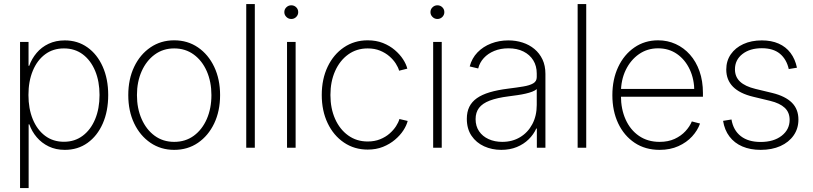

<svg xmlns="http://www.w3.org/2000/svg" viewBox="-20 -748 4115 972"><path d="M81.5 204.1V-535.6H124.5V-415H127.9Q140.6 -450.7 165.3 -480Q189.9 -509.3 226.1 -526.4Q262.2 -543.5 308.1 -543.5Q373 -543.5 422.6 -508.3Q472.2 -473.1 500 -410.6Q527.8 -348.1 527.8 -267.1Q527.8 -185.1 500.2 -122.6Q472.7 -60.1 423.3 -24.7Q374 10.7 308.1 10.7Q262.7 10.7 226.8 -6.6Q190.9 -23.9 166 -53.2Q141.1 -82.5 128.4 -118.7H125V204.1ZM303.7 -30.3Q358.4 -30.3 398.9 -60.8Q439.5 -91.3 461.7 -144.8Q483.9 -198.2 483.9 -267.1Q483.9 -335.9 461.7 -389.2Q439.5 -442.4 399.2 -472.7Q358.9 -502.9 303.7 -502.9Q248.5 -502.9 208.3 -472.9Q168 -442.9 146 -389.6Q124 -336.4 124 -267.1Q124 -197.8 146 -144.3Q168 -90.8 208.3 -60.5Q248.5 -30.3 303.7 -30.3Z M861.8 10.7Q794.4 10.7 741.7 -25.1Q689 -61 659.2 -123.5Q629.4 -186 629.4 -266.6Q629.4 -347.2 659.2 -409.7Q689 -472.2 741.7 -508.1Q794.4 -543.9 861.8 -543.9Q929.7 -543.9 982.2 -508.1Q1034.7 -472.2 1064.5 -409.4Q1094.2 -346.7 1094.2 -266.6Q1094.2 -186 1064.5 -123.5Q1034.7 -61 982.4 -25.1Q930.2 10.7 861.8 10.7ZM861.8 -29.8Q918.9 -29.8 961.2 -60.8Q1003.4 -91.8 1026.9 -145.5Q1050.3 -199.2 1050.3 -266.6Q1050.3 -333.5 1026.9 -387.2Q1003.4 -440.9 960.9 -471.9Q918.5 -502.9 861.8 -502.9Q805.7 -502.9 763.2 -471.7Q720.7 -440.4 697 -387Q673.3 -333.5 673.3 -266.6Q673.3 -199.2 697 -145.5Q720.7 -91.8 762.9 -60.8Q805.2 -29.8 861.8 -29.8Z M1270 -727.5V0H1226.6V-727.5Z M1433.1 0V-535.6H1476.6V0ZM1454.6 -651.9Q1440.4 -651.9 1429.9 -662.1Q1419.4 -672.4 1419.4 -686.5Q1419.4 -701.2 1429.9 -711.2Q1440.4 -721.2 1454.6 -721.2Q1469.2 -721.2 1479.5 -711.2Q1489.7 -701.2 1489.7 -686.5Q1489.7 -672.4 1479.5 -662.1Q1469.2 -651.9 1454.6 -651.9Z M1841.3 9.3Q1773.9 9.3 1721.2 -26.4Q1668.5 -62 1638.7 -124.5Q1608.9 -187 1608.9 -267.1Q1608.9 -347.7 1638.7 -410.2Q1668.5 -472.7 1721.2 -508.3Q1773.9 -543.9 1841.3 -543.9Q1884.3 -543.9 1918.7 -530.3Q1953.1 -516.6 1978.8 -494.6Q2004.4 -472.7 2020.5 -447.8Q2036.6 -422.9 2042 -400.4L2000.5 -390.1Q1996.1 -406.7 1983.6 -426.3Q1971.2 -445.8 1951.2 -463.1Q1931.2 -480.5 1903.8 -491.7Q1876.5 -502.9 1841.3 -502.9Q1785.2 -502.9 1742.7 -472.2Q1700.2 -441.4 1676.5 -388.2Q1652.8 -335 1652.8 -267.1Q1652.8 -199.2 1676.5 -146Q1700.2 -92.8 1742.7 -62.3Q1785.2 -31.7 1841.3 -31.7Q1876.5 -31.7 1904.3 -43Q1932.1 -54.2 1952.1 -71.8Q1972.2 -89.4 1984.9 -109.1Q1997.6 -128.9 2002 -145.5L2043.9 -135.7Q2038.1 -112.8 2022 -87.9Q2005.9 -63 1979.7 -40.8Q1953.6 -18.6 1918.9 -4.6Q1884.3 9.3 1841.3 9.3Z M2172.9 0V-535.6H2216.3V0ZM2194.3 -651.9Q2180.2 -651.9 2169.7 -662.1Q2159.2 -672.4 2159.2 -686.5Q2159.2 -701.2 2169.7 -711.2Q2180.2 -721.2 2194.3 -721.2Q2209 -721.2 2219.2 -711.2Q2229.5 -701.2 2229.5 -686.5Q2229.5 -672.4 2219.2 -662.1Q2209 -651.9 2194.3 -651.9Z M2517.6 10.7Q2470.7 10.7 2430.9 -7.3Q2391.1 -25.4 2367.2 -60.5Q2343.3 -95.7 2343.3 -146.5Q2343.3 -181.6 2356 -207.3Q2368.7 -232.9 2394.3 -251Q2419.9 -269 2459.2 -280.8Q2498.5 -292.5 2552.7 -299.3Q2596.2 -304.7 2628.7 -310.1Q2661.1 -315.4 2679.2 -325.9Q2697.3 -336.4 2697.3 -357.4V-376Q2697.3 -414.1 2679.7 -442.6Q2662.1 -471.2 2629.9 -487.3Q2597.7 -503.4 2554.2 -503.4Q2514.2 -503.4 2482.2 -490.2Q2450.2 -477.1 2429.2 -454.1Q2408.2 -431.2 2400.9 -401.4L2357.9 -411.6Q2368.7 -453.1 2397.2 -482.7Q2425.8 -512.2 2466.3 -527.8Q2506.8 -543.5 2553.7 -543.5Q2591.8 -543.5 2625.7 -532.5Q2659.7 -521.5 2685.5 -500Q2711.4 -478.5 2726.3 -447Q2741.2 -415.5 2741.2 -374V0H2697.8V-97.2H2694.8Q2681.2 -66.9 2656.2 -42.5Q2631.3 -18.1 2596.4 -3.7Q2561.5 10.7 2517.6 10.7ZM2522.5 -29.8Q2573.7 -29.8 2613 -53.5Q2652.3 -77.1 2674.8 -119.4Q2697.3 -161.6 2697.3 -216.8V-296.9Q2689 -289.6 2674.3 -283.9Q2659.7 -278.3 2640.6 -273.9Q2621.6 -269.5 2599.6 -266.4Q2577.6 -263.2 2555.2 -260.3Q2496.6 -252.9 2459.5 -238.8Q2422.4 -224.6 2405 -201.7Q2387.7 -178.7 2387.7 -145Q2387.7 -109.4 2405.3 -83.5Q2422.9 -57.6 2453.6 -43.7Q2484.4 -29.8 2522.5 -29.8Z M2947.8 -727.5V0H2904.3V-727.5Z M3319.3 10.7Q3246.6 10.7 3192.9 -25.1Q3139.2 -61 3109.6 -123.5Q3080.1 -186 3080.1 -266.1Q3080.1 -346.2 3109.6 -408.9Q3139.2 -471.7 3191.7 -507.8Q3244.1 -543.9 3311.5 -543.9Q3359.4 -543.9 3400.6 -525.1Q3441.9 -506.3 3472.9 -471.4Q3503.9 -436.5 3521.2 -387.5Q3538.6 -338.4 3538.6 -277.3V-258.3H3106V-297.9H3514.2L3495.1 -283.7Q3495.1 -346.7 3471.9 -396.2Q3448.7 -445.8 3407.5 -474.6Q3366.2 -503.4 3311.5 -503.4Q3257.3 -503.4 3214.8 -473.9Q3172.4 -444.3 3147.9 -393.8Q3123.5 -343.3 3123.5 -279.3V-263.2Q3123.5 -195.8 3147.2 -143.1Q3170.9 -90.3 3214.8 -60.1Q3258.8 -29.8 3319.3 -29.8Q3362.8 -29.8 3395.5 -44.9Q3428.2 -60.1 3450.2 -84Q3472.2 -107.9 3482.4 -133.3L3523.9 -122.6Q3511.7 -87.9 3483.9 -57.4Q3456.1 -26.9 3414.3 -8.1Q3372.6 10.7 3319.3 10.7Z M3831.1 10.7Q3778.3 10.7 3738 -6.6Q3697.8 -23.9 3672.9 -56.9Q3647.9 -89.8 3640.6 -136.2L3683.1 -143.1Q3692.4 -88.4 3730.2 -58.8Q3768.1 -29.3 3830.6 -29.3Q3897 -29.3 3937.3 -60.8Q3977.5 -92.3 3977.5 -141.1Q3977.5 -179.2 3952.6 -202.4Q3927.7 -225.6 3879.4 -237.3L3792.5 -258.3Q3725.1 -274.4 3690.9 -308.8Q3656.7 -343.3 3656.7 -396Q3656.7 -439.9 3679.7 -473.1Q3702.6 -506.3 3743.2 -524.9Q3783.7 -543.5 3836.9 -543.5Q3885.3 -543.5 3921.9 -527.3Q3958.5 -511.2 3981.9 -480.2Q4005.4 -449.2 4014.6 -405.3L3973.1 -398.4Q3961.9 -448.2 3928.2 -476.1Q3894.5 -503.9 3836.9 -503.9Q3776.4 -503.9 3738.5 -474.4Q3700.7 -444.8 3700.7 -397Q3700.7 -358.9 3726.6 -334.7Q3752.4 -310.5 3804.7 -297.9L3890.1 -277.3Q3955.6 -261.2 3988.8 -228.3Q4022 -195.3 4022 -142.6Q4022 -97.2 3997.8 -62.5Q3973.6 -27.8 3930.7 -8.5Q3887.7 10.7 3831.1 10.7Z"/></svg>

Font: Inter 20pt ExtraLight
Style: Regular
Weight: 250
Version: Version 4.001;git-66647c0bb